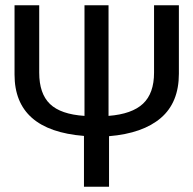

<svg xmlns="http://www.w3.org/2000/svg" viewBox="-20 -709 734 729"><path d="M564.9 -689H659.2V-429.2Q659.2 -319.8 590.8 -261.2Q522.5 -202.6 394 -191.9V0H298.8V-192.9Q35.2 -213.9 35.2 -425.8V-689H128.9V-433.1Q128.9 -353.5 169.7 -314.2Q210.4 -274.9 300.8 -269V-689H392.1V-269Q481 -275.9 522.9 -315.2Q564.9 -354.5 564.9 -433.1Z"/></svg>

Font: FiraGO
Style: Regular
Weight: 400
Designer: bBox Type
Foundry: bBox Type GmbH
Version: Version 1.001;PS 001.001;hotconv 1.0.88;makeotf.lib2.5.64775